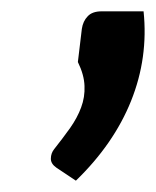

<svg xmlns="http://www.w3.org/2000/svg" viewBox="-20 -777 275 339"><path d="M233.5 -757H159.5C148.5 -757 140.2 -754.1 134.8 -748.2C129.2 -742.4 125.8 -735 124.5 -726L117.5 -667.5C124.8 -652.5 128.8 -638.4 129.2 -625.2C129.8 -612.1 127.8 -599.4 123.2 -587.2C118.8 -575.1 112.2 -563 103.8 -551C95.2 -539 85.8 -526.5 75.5 -513.5C71.8 -508.8 69.9 -503.4 69.8 -497.2C69.6 -491.1 72.8 -485.7 79.5 -481L114 -458C158.7 -501.3 191.2 -548.3 211.5 -599C231.8 -649.7 239.2 -702.3 233.5 -757Z"/></svg>

Font: Lato
Style: Bold Italic
Weight: 700
Italic angle: -7°
Designer: Lukasz Dziedzic
Foundry: tyPoland Lukasz Dziedzic
Version: Version 2.007; 2014-02-27